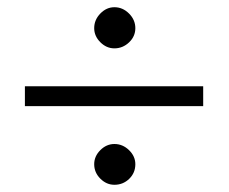

<svg xmlns="http://www.w3.org/2000/svg" viewBox="-20 -522 634 532"><path d="M355 -444Q355 -421 337.5 -404.5Q320 -388 297 -388Q275 -388 258 -405Q241 -422 241 -444Q241 -467 258 -484.5Q275 -502 297 -502Q320 -502 337.5 -484.5Q355 -467 355 -444ZM543 -228H49V-283H543ZM355 -67Q355 -43 338 -26.5Q321 -10 297 -10Q275 -10 258 -27Q241 -44 241 -67Q241 -89 258 -106Q275 -123 297 -123Q320 -123 337.5 -106Q355 -89 355 -67Z"/></svg>

Font: GFS Didot
Style: Bold Italic
Weight: 700
Italic angle: -12°
Designer: Designed by Takis Katsoulidis and George D. Matthiopoulos.
Foundry: Designed by Takis Katsoulidis and George D. Matthiopoulos.
Version: Version 1.0